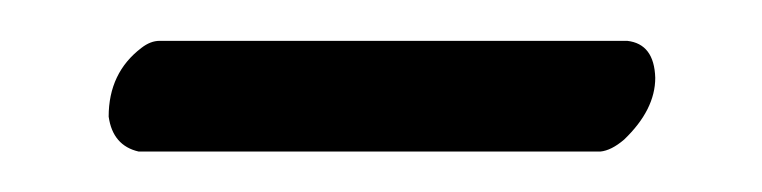

<svg xmlns="http://www.w3.org/2000/svg" viewBox="-20 -291 373 94"><path d="M273.9 -216.8H47.9Q35.2 -219.7 33.2 -233.9Q33.2 -255.4 49.3 -267.6Q53.7 -271 58.1 -271H287.1Q300.3 -269.5 300.8 -252.9Q300.8 -237.3 285.6 -222.7Q279.3 -217.3 273.9 -216.8Z"/></svg>

Font: Linux Biolinum Capitals O
Style: Small Caps
Weight: 400
Designer: Philipp H. Poll
Foundry: Philipp H. Poll
Version: Version 1.0.4